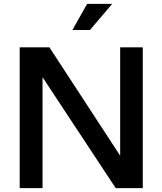

<svg xmlns="http://www.w3.org/2000/svg" viewBox="-20 -974 841 994"><path d="M355 -818.8 431.2 -954.1H561L445.8 -818.8ZM82 0V-729H235.8L602.1 -168V-729H719.2V0H579.1L200.2 -574.2V0Z"/></svg>

Font: BDO Grotesk Medium
Style: Regular
Weight: 500
Designer: Deni Anggara
Foundry: Lokal Container
Version: Version 2.000